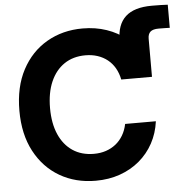

<svg xmlns="http://www.w3.org/2000/svg" viewBox="-56 -875 918 942"><g transform="rotate(-5 402.5 -404.0)"><path d="M554.2 -472.7V-664.6Q554.2 -742.2 596.4 -781.2Q638.7 -820.3 726.1 -820.3Q750.5 -820.3 770.5 -819.8Q790.5 -819.3 804.7 -818.4V-704.6Q795.4 -705.1 779.5 -705.3Q763.7 -705.6 749.5 -705.6Q721.7 -705.6 709.2 -694.6Q696.8 -683.6 696.8 -660.2V-472.7ZM377.9 11.2Q278.8 11.2 201.2 -33.9Q123.5 -79.1 78.9 -163.1Q34.2 -247.1 34.2 -363.3Q34.2 -480.5 78.9 -564.5Q123.5 -648.4 201.4 -693.6Q279.3 -738.8 377.9 -738.8Q441.4 -738.8 495.8 -720.2Q550.3 -701.7 592.3 -667Q634.3 -632.3 661.4 -583.3Q688.5 -534.2 696.8 -472.7H545.4Q539.1 -504.4 524.7 -529.3Q510.3 -554.2 488.8 -571.3Q467.3 -588.4 439.9 -597.4Q412.6 -606.4 380.4 -606.4Q319.8 -606.4 276.1 -576.9Q232.4 -547.4 208.7 -492.9Q185.1 -438.5 185.1 -363.3Q185.1 -288.1 208.7 -233.9Q232.4 -179.7 276.1 -150.4Q319.8 -121.1 380.4 -121.1Q412.6 -121.1 439.7 -130.1Q466.8 -139.2 488.3 -156.2Q509.8 -173.3 524.4 -198Q539.1 -222.7 545.4 -253.9H696.8Q689 -195.3 662.6 -146.7Q636.2 -98.1 594.2 -62.7Q552.2 -27.3 497.6 -8.1Q442.9 11.2 377.9 11.2Z"/></g></svg>

Font: Inter 28pt
Style: Bold
Weight: 700
Designer: Rasmus Andersson
Foundry: rsms
Version: Version 4.001;git-66647c0bb